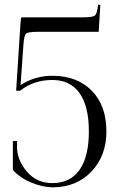

<svg xmlns="http://www.w3.org/2000/svg" viewBox="-20 -793 510 821"><path d="M72 -719H339Q376 -719 385.5 -726.5Q395 -734 399 -767V-773L409 -772L402 -657H145Q100 -657 91.5 -649.5Q83 -642 80 -600L68 -429Q129 -469 204 -469Q309 -469 372 -405.5Q435 -342 435 -231Q435 -127 371 -59.5Q307 8 204 8Q161 7 114.5 -12Q68 -31 35 -66V-190H53V-159Q55 -105 96.5 -57.5Q138 -10 204 -10Q280 -10 320 -66.5Q360 -123 360 -231Q360 -339 320 -395Q280 -451 204 -451Q124 -451 66 -405H49L67 -685Q69 -719 72 -719Z"/></svg>

Font: FoglihtenNo06
Style: Regular
Weight: 500
Designer: gluk (gluksza@wp.pl)
Foundry: gluk (gluksza@wp.pl)
Version: Version 0.76